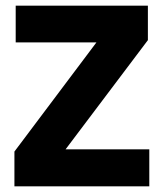

<svg xmlns="http://www.w3.org/2000/svg" viewBox="-20 -659 579 679"><path d="M212 -131H508V0H31V-123L321 -509H35.5V-639H503V-517Z"/></svg>

Font: Anek Malayalam Medium
Style: Bold
Weight: 700
Version: Version 1.003